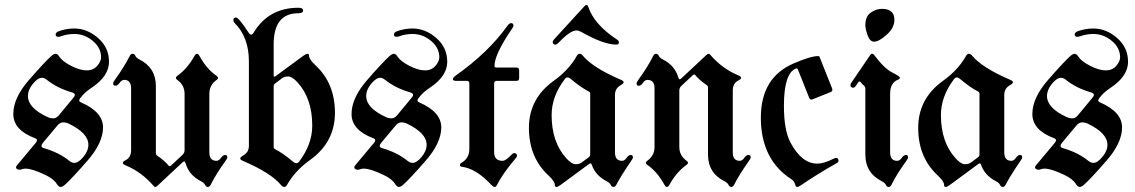

<svg xmlns="http://www.w3.org/2000/svg" viewBox="-20 -738 4541 768"><path d="M185.5 -514.2Q195.3 -522.9 202.6 -522.9Q210 -522.9 217.8 -510.7Q229.5 -492.7 264.6 -474.6Q299.8 -456.5 326.7 -456.5Q353.5 -456.5 368.9 -474.6Q384.3 -492.7 384.3 -508.8Q384.3 -546.9 351.1 -574.5Q317.9 -602.1 277.3 -602.1Q249 -602.1 223.6 -592.8Q218.8 -590.8 212.9 -590.8Q202.6 -590.8 202.6 -600.1Q202.6 -607.9 214.4 -612.8Q244.6 -624 277.3 -624Q328.6 -624 372.3 -585.9Q416 -547.9 416 -490.7Q416 -433.6 346.7 -387.2Q321.8 -370.6 310.1 -356.4L300.8 -345.2Q296.9 -340.3 296.9 -335.9Q296.9 -331.5 304.7 -328.1Q392.1 -290 392.1 -228.3Q392.1 -166.5 329.6 -95Q267.1 -23.4 239.7 1Q230 9.8 222.4 9.8Q214.8 9.8 207 -2.4Q194.8 -22.5 161.6 -38.1Q108.9 -63.5 82 -63.5Q74.7 -63.5 68.8 -61.3Q63 -59.1 57.4 -59.1Q51.8 -59.1 47.9 -62Q43.9 -64.9 43.9 -68.4Q43.9 -71.8 47.9 -76.7L124 -168Q127.9 -172.9 127.9 -177.5Q127.9 -182.1 120.1 -185.1Q33.2 -217.8 33.2 -282Q33.2 -346.2 95.7 -418Q158.2 -489.7 185.5 -514.2ZM91.8 -354Q91.8 -305.7 170.9 -269.5Q181.6 -264.6 193.4 -264.6Q205.1 -264.6 215.8 -277.3L272.5 -345.7Q279.3 -353 279.3 -358.9Q279.3 -364.7 268.6 -368.2Q209 -385.3 167 -418.9Q157.2 -426.8 147.5 -426.8Q131.3 -426.8 111.6 -402.8Q91.8 -378.9 91.8 -354ZM156.7 -145Q216.3 -127.9 257.8 -94.2Q267.6 -86.4 277.3 -86.4Q293.5 -86.4 313.5 -110.4Q333.5 -134.3 333.5 -159.2Q333.5 -205.6 254.4 -243.7Q243.7 -248.5 231.9 -248.5Q220.2 -248.5 209.5 -235.8L152.3 -167.5Q146 -160.2 146 -154.1Q146 -147.9 156.7 -145Z M432.6 0ZM889.2 -108.4Q889.2 -104 881.3 -93.3Q843.8 -41.5 822.8 1Q818.4 9.8 811.3 9.8Q804.2 9.8 800.3 1.5Q796.4 -6.8 784.7 -12.7Q735.8 -37.1 722.2 -85.4Q719.7 -92.3 716.8 -92.3Q713.9 -92.3 710.9 -89.4L608.9 5.9Q604.5 9.8 601.1 9.8Q597.7 9.8 594.7 5.9Q545.9 -50.3 484.4 -75.7Q471.2 -81.1 471.2 -86.4Q471.2 -91.8 482.4 -97.2Q504.4 -108.4 504.4 -137.2V-384.8Q504.4 -418.5 476.6 -418.5Q466.8 -418.5 458.5 -406.7Q450.2 -395 441.4 -395Q432.6 -395 432.6 -404.8Q432.6 -409.2 440.4 -419.9Q477.5 -471.7 499 -514.2Q503.4 -522.9 510.5 -522.9Q517.6 -522.9 521.5 -514.6Q525.4 -506.3 537.1 -500.5Q603.5 -467.3 603.5 -393.6V-126Q603.5 -119.1 608.4 -115.7Q638.7 -95.2 654.3 -75.7Q656.2 -73.2 658.9 -73.2Q661.6 -73.2 664.1 -75.7L710 -118.7Q718.3 -126.5 718.3 -136.7V-363.3Q718.3 -397.5 689 -418.5Q683.6 -422.4 683.6 -426.5Q683.6 -430.7 689.9 -435.1Q730 -463.9 757.8 -514.2Q762.7 -522.9 767.8 -522.9Q772.9 -522.9 777.8 -514.2Q806.6 -461.9 845.7 -435.1Q852.1 -430.7 852.1 -426.5Q852.1 -422.4 846.7 -418.5Q817.4 -397.9 817.4 -363.3V-128.4Q817.4 -94.7 845.7 -94.7Q855.5 -94.7 863.8 -106.4Q872.1 -118.2 880.6 -118.2Q889.2 -118.2 889.2 -108.4Z M913.6 -658.7Q913.6 -668 923.8 -668Q935.1 -668 974.1 -607.9Q979.5 -599.6 984.6 -599.6Q989.7 -599.6 994.1 -606.9Q1054.2 -707 1173.8 -707Q1192.4 -707 1192.4 -696Q1192.4 -685.1 1173.8 -685.1Q1074.7 -685.1 1074.7 -561V-437.5Q1074.7 -431.2 1077.1 -431.2Q1079.6 -431.2 1082 -433.1L1192.9 -514.6Q1204.1 -522.9 1210.2 -522.9Q1216.3 -522.9 1216.3 -514.2Q1216.3 -500.5 1243.2 -475.6Q1319.8 -403.8 1319.8 -286.6Q1319.8 -169.4 1220.2 -98.1Q1160.2 -55.2 1127.9 2Q1123.5 9.8 1116.9 9.8Q1110.4 9.8 1103.5 1.5Q1063 -46.9 951.2 -94.7Q940.9 -99.1 940.9 -104.2Q940.9 -109.4 953.1 -116.2Q975.6 -128.9 975.6 -154.8V-492.2Q975.6 -588.9 918.9 -645.5Q913.6 -650.9 913.6 -658.7ZM1074.7 -149.9Q1074.7 -144 1080.6 -141.1Q1112.3 -125 1153.3 -90.3Q1159.7 -85 1165.5 -85Q1171.4 -85 1176.3 -91.3Q1229 -160.6 1229 -235.4Q1229 -344.2 1169.9 -408.7Q1148.4 -432.1 1133.1 -432.1Q1117.7 -432.1 1109.4 -425.8L1080.6 -404.3Q1074.7 -399.9 1074.7 -393.6Z M1538.6 -514.2Q1548.3 -522.9 1555.7 -522.9Q1563 -522.9 1570.8 -510.7Q1582.5 -492.7 1617.7 -474.6Q1652.8 -456.5 1679.7 -456.5Q1706.5 -456.5 1721.9 -474.6Q1737.3 -492.7 1737.3 -508.8Q1737.3 -546.9 1704.1 -574.5Q1670.9 -602.1 1630.4 -602.1Q1602.1 -602.1 1576.7 -592.8Q1571.8 -590.8 1565.9 -590.8Q1555.7 -590.8 1555.7 -600.1Q1555.7 -607.9 1567.4 -612.8Q1597.7 -624 1630.4 -624Q1681.6 -624 1725.3 -585.9Q1769 -547.9 1769 -490.7Q1769 -433.6 1699.7 -387.2Q1674.8 -370.6 1663.1 -356.4L1653.8 -345.2Q1649.9 -340.3 1649.9 -335.9Q1649.9 -331.5 1657.7 -328.1Q1745.1 -290 1745.1 -228.3Q1745.1 -166.5 1682.6 -95Q1620.1 -23.4 1592.8 1Q1583 9.8 1575.4 9.8Q1567.9 9.8 1560.1 -2.4Q1547.9 -22.5 1514.6 -38.1Q1461.9 -63.5 1435.1 -63.5Q1427.7 -63.5 1421.9 -61.3Q1416 -59.1 1410.4 -59.1Q1404.8 -59.1 1400.9 -62Q1397 -64.9 1397 -68.4Q1397 -71.8 1400.9 -76.7L1477.1 -168Q1481 -172.9 1481 -177.5Q1481 -182.1 1473.1 -185.1Q1386.2 -217.8 1386.2 -282Q1386.2 -346.2 1448.7 -418Q1511.2 -489.7 1538.6 -514.2ZM1444.8 -354Q1444.8 -305.7 1523.9 -269.5Q1534.7 -264.6 1546.4 -264.6Q1558.1 -264.6 1568.8 -277.3L1625.5 -345.7Q1632.3 -353 1632.3 -358.9Q1632.3 -364.7 1621.6 -368.2Q1562 -385.3 1520 -418.9Q1510.3 -426.8 1500.5 -426.8Q1484.4 -426.8 1464.6 -402.8Q1444.8 -378.9 1444.8 -354ZM1509.8 -145Q1569.3 -127.9 1610.8 -94.2Q1620.6 -86.4 1630.4 -86.4Q1646.5 -86.4 1666.5 -110.4Q1686.5 -134.3 1686.5 -159.2Q1686.5 -205.6 1607.4 -243.7Q1596.7 -248.5 1585 -248.5Q1573.2 -248.5 1562.5 -235.8L1505.4 -167.5Q1499 -160.2 1499 -154.1Q1499 -147.9 1509.8 -145Z M1803.2 -436Q1934.1 -528.8 2008.8 -633.8Q2017.1 -645.5 2024.4 -645.5Q2033.7 -645.5 2033.7 -635.7Q2033.7 -630.4 2026.4 -620.6Q1958 -520 1958 -474.6Q1958 -467.8 1965.3 -467.8H2045.9Q2056.6 -467.8 2056.6 -457V-425.3Q2056.6 -414.6 2045.9 -414.6H1967.3Q1956.5 -414.6 1956.5 -403.8V-129.9Q1956.5 -94.7 1990.2 -94.7Q2002.9 -94.7 2025.4 -118.7Q2031.7 -125.5 2036.6 -125.5Q2047.9 -125.5 2047.9 -115.2Q2047.9 -110.8 2042 -104Q1991.2 -44.4 1967.3 2.9Q1963.9 9.8 1958.5 9.8Q1953.1 9.8 1946.8 2.9Q1884.3 -64 1828.1 -70.8Q1819.8 -71.8 1819.8 -77.6Q1819.8 -83.5 1825.2 -86.4Q1857.4 -104 1857.4 -142.6V-403.8Q1857.4 -414.6 1847.7 -414.6H1804.2Q1791.5 -414.6 1791.5 -421.1Q1791.5 -427.7 1803.2 -436Z M2095.7 0ZM2190.9 -569.8Q2190.9 -574.7 2196.3 -580.6L2317.9 -713.4Q2322.3 -718.3 2326.4 -718.3Q2330.6 -718.3 2333 -710.9Q2356.4 -640.1 2448.2 -579.6Q2455.6 -574.7 2455.6 -568.8Q2455.6 -559.6 2445.3 -559.6Q2394.5 -559.6 2305.7 -609.9Q2294.4 -616.2 2286.9 -616.2Q2279.3 -616.2 2272 -613.3Q2248.5 -603.5 2213.4 -566.4Q2207 -559.6 2201.7 -559.6Q2190.9 -559.6 2190.9 -569.8ZM2195.3 -415Q2255.4 -458 2287.6 -515.1Q2292 -522.9 2298.6 -522.9Q2305.2 -522.9 2312 -514.6Q2352.5 -466.3 2464.4 -418.5Q2474.6 -414.1 2474.6 -408.9Q2474.6 -403.8 2462.4 -397Q2439.9 -384.3 2439.9 -358.4V-128.4Q2439.9 -94.7 2468.3 -94.7Q2478 -94.7 2486.3 -106.4Q2494.6 -118.2 2502.9 -118.2Q2511.7 -118.2 2511.7 -108.4Q2511.7 -104 2503.9 -93.3Q2463.9 -34.7 2445.3 1Q2440.9 9.8 2433.8 9.8Q2426.8 9.8 2422.9 1.5Q2418.9 -6.8 2407.2 -12.7Q2361.3 -36.1 2346.7 -80.1Q2345.2 -84.5 2342.3 -84.5Q2339.4 -84.5 2335.4 -81.5L2222.7 1.5Q2211.4 9.8 2205.3 9.8Q2199.2 9.8 2199.2 1Q2199.2 -12.7 2172.4 -37.6Q2095.7 -109.4 2095.7 -226.6Q2095.7 -343.8 2195.3 -415ZM2186.5 -277.8Q2186.5 -168.9 2245.6 -104.5Q2267.1 -81.1 2282.2 -81.1Q2297.4 -81.1 2306.6 -87.9L2335.4 -109.4Q2340.8 -113.3 2340.8 -119.6V-363.3Q2340.8 -369.1 2335 -372.1Q2303.2 -388.2 2262.2 -422.9Q2255.9 -428.2 2250 -428.2Q2244.1 -428.2 2239.3 -421.9Q2186.5 -352.5 2186.5 -277.8Z M2526.4 -404.8Q2526.4 -409.2 2534.2 -419.9Q2571.8 -471.7 2592.8 -514.2Q2597.2 -522.9 2604.2 -522.9Q2611.3 -522.9 2615.2 -514.6Q2619.1 -506.3 2630.9 -500.5Q2679.7 -476.1 2693.4 -427.7Q2695.8 -420.9 2698.7 -420.9Q2701.7 -420.9 2704.6 -423.8L2806.6 -519Q2811 -522.9 2814.5 -522.9Q2817.9 -522.9 2820.8 -519Q2869.6 -462.9 2931.2 -437.5Q2944.3 -432.1 2944.3 -426.8Q2944.3 -421.4 2933.1 -416Q2911.1 -404.8 2911.1 -376V-128.4Q2911.1 -94.7 2939 -94.7Q2948.7 -94.7 2957 -106.4Q2965.3 -118.2 2974.1 -118.2Q2982.9 -118.2 2982.9 -108.4Q2982.9 -104 2975.1 -93.3Q2938 -41.5 2916.5 1Q2912.1 9.8 2905 9.8Q2897.9 9.8 2894 1.5Q2890.1 -6.8 2878.4 -12.7Q2812 -45.9 2812 -119.6V-387.2Q2812 -394 2807.1 -397.5Q2776.9 -418 2761.2 -437.5Q2759.3 -439.9 2756.6 -439.9Q2753.9 -439.9 2751.5 -437.5L2705.6 -394.5Q2697.3 -386.7 2697.3 -376.5V-149.9Q2697.3 -115.7 2726.6 -94.7Q2731.9 -90.8 2731.9 -86.7Q2731.9 -82.5 2725.6 -78.1Q2685.5 -49.3 2657.7 1Q2652.8 9.8 2647.7 9.8Q2642.6 9.8 2637.7 1Q2608.9 -51.3 2569.8 -78.1Q2563.5 -82.5 2563.5 -86.7Q2563.5 -90.8 2568.8 -94.7Q2598.1 -115.2 2598.1 -149.9V-384.8Q2598.1 -418.5 2569.8 -418.5Q2560.1 -418.5 2551.8 -406.7Q2543.5 -395 2534.9 -395Q2526.4 -395 2526.4 -404.8Z M3023.4 -267.1Q3023.4 -427.7 3153.8 -483.9Q3222.2 -513.7 3253.4 -513.7Q3256.8 -513.7 3258.3 -510.3L3308.6 -383.8Q3309.6 -381.3 3309.6 -378.9Q3309.6 -372.6 3302.2 -369.6L3230.5 -340.8Q3228 -339.8 3225.6 -339.8Q3219.2 -339.8 3216.3 -347.7L3171.9 -459.5Q3169.9 -464.4 3167.5 -464.4Q3165 -464.4 3163.6 -463.9Q3115.7 -444.8 3115.7 -314Q3115.7 -216.8 3142.1 -167.5Q3187 -83.5 3249.5 -83.5Q3274.9 -83.5 3314 -103Q3320.8 -106.4 3323.7 -106.4Q3334 -106.4 3334 -94.7Q3334 -89.4 3325.2 -84.5Q3252.9 -43.9 3183.1 3.4Q3173.8 9.8 3168.5 9.8Q3163.1 9.8 3159.9 -2Q3156.7 -13.7 3145.5 -21Q3023.4 -100.1 3023.4 -267.1Z M3381.8 0ZM3441.4 -637.2Q3441.4 -672.4 3462.9 -687.5Q3484.4 -702.6 3507.8 -702.6Q3557.6 -702.6 3557.6 -658.7Q3557.6 -626.5 3526.6 -598.9Q3495.6 -571.3 3476.6 -571.3Q3459.5 -571.3 3450.4 -596.9Q3441.4 -622.6 3441.4 -637.2ZM3381.8 -397.9Q3381.8 -401.9 3384.8 -406.2L3460 -516.6Q3464.4 -522.9 3468.8 -522.9Q3473.1 -522.9 3477.1 -517.6Q3516.1 -464.8 3549.3 -447.8Q3579.6 -432.6 3579.6 -427.5Q3579.6 -422.4 3572.3 -419.4Q3540.5 -406.7 3540.5 -363.3V-128.4Q3540.5 -94.7 3568.8 -94.7Q3578.6 -94.7 3586.9 -106.4Q3595.2 -118.2 3603.5 -118.2Q3612.3 -118.2 3612.3 -108.4Q3612.3 -104 3604.5 -93.3Q3566.9 -41.5 3545.9 1Q3541.5 9.8 3534.4 9.8Q3527.3 9.8 3523.4 1.5Q3519.5 -6.8 3507.8 -12.7Q3441.4 -45.9 3441.4 -119.6V-383.3Q3441.4 -390.1 3437.5 -393.6Q3429.2 -400.9 3422.9 -409.2Q3420.9 -412.1 3418 -412.1Q3415.5 -412.1 3412.6 -408.2L3403.3 -394.5Q3398.4 -387.2 3393.6 -387.2Q3381.8 -387.2 3381.8 -397.9Z M3752.4 -415Q3812.5 -458 3844.7 -515.1Q3849.1 -522.9 3855.7 -522.9Q3862.3 -522.9 3869.1 -514.6Q3909.7 -466.3 4021.5 -418.5Q4031.7 -414.1 4031.7 -408.9Q4031.7 -403.8 4019.5 -397Q3997.1 -384.3 3997.1 -358.4V-128.4Q3997.1 -94.7 4025.4 -94.7Q4035.2 -94.7 4043.5 -106.4Q4051.8 -118.2 4060.1 -118.2Q4068.8 -118.2 4068.8 -108.4Q4068.8 -104 4061 -93.3Q4021 -34.7 4002.4 1Q3998 9.8 3991 9.8Q3983.9 9.8 3980 1.5Q3976.1 -6.8 3964.4 -12.7Q3918.5 -36.1 3903.8 -80.1Q3902.3 -84.5 3899.4 -84.5Q3896.5 -84.5 3892.6 -81.5L3779.8 1.5Q3768.6 9.8 3762.5 9.8Q3756.3 9.8 3756.3 1Q3756.3 -12.7 3729.5 -37.6Q3652.8 -109.4 3652.8 -226.6Q3652.8 -343.8 3752.4 -415ZM3743.7 -277.8Q3743.7 -168.9 3802.7 -104.5Q3824.2 -81.1 3839.4 -81.1Q3854.5 -81.1 3863.8 -87.9L3892.6 -109.4Q3897.9 -113.3 3897.9 -119.6V-363.3Q3897.9 -369.1 3892.1 -372.1Q3860.4 -388.2 3819.3 -422.9Q3813 -428.2 3807.1 -428.2Q3801.3 -428.2 3796.4 -421.9Q3743.7 -352.5 3743.7 -277.8Z M4261.7 -514.2Q4271.5 -522.9 4278.8 -522.9Q4286.1 -522.9 4293.9 -510.7Q4305.7 -492.7 4340.8 -474.6Q4376 -456.5 4402.8 -456.5Q4429.7 -456.5 4445.1 -474.6Q4460.4 -492.7 4460.4 -508.8Q4460.4 -546.9 4427.2 -574.5Q4394 -602.1 4353.5 -602.1Q4325.2 -602.1 4299.8 -592.8Q4294.9 -590.8 4289.1 -590.8Q4278.8 -590.8 4278.8 -600.1Q4278.8 -607.9 4290.5 -612.8Q4320.8 -624 4353.5 -624Q4404.8 -624 4448.5 -585.9Q4492.2 -547.9 4492.2 -490.7Q4492.2 -433.6 4422.9 -387.2Q4397.9 -370.6 4386.2 -356.4L4377 -345.2Q4373 -340.3 4373 -335.9Q4373 -331.5 4380.9 -328.1Q4468.3 -290 4468.3 -228.3Q4468.3 -166.5 4405.8 -95Q4343.3 -23.4 4315.9 1Q4306.2 9.8 4298.6 9.8Q4291 9.8 4283.2 -2.4Q4271 -22.5 4237.8 -38.1Q4185.1 -63.5 4158.2 -63.5Q4150.9 -63.5 4145 -61.3Q4139.2 -59.1 4133.5 -59.1Q4127.9 -59.1 4124 -62Q4120.1 -64.9 4120.1 -68.4Q4120.1 -71.8 4124 -76.7L4200.2 -168Q4204.1 -172.9 4204.1 -177.5Q4204.1 -182.1 4196.3 -185.1Q4109.4 -217.8 4109.4 -282Q4109.4 -346.2 4171.9 -418Q4234.4 -489.7 4261.7 -514.2ZM4168 -354Q4168 -305.7 4247.1 -269.5Q4257.8 -264.6 4269.5 -264.6Q4281.2 -264.6 4292 -277.3L4348.6 -345.7Q4355.5 -353 4355.5 -358.9Q4355.5 -364.7 4344.7 -368.2Q4285.2 -385.3 4243.2 -418.9Q4233.4 -426.8 4223.6 -426.8Q4207.5 -426.8 4187.7 -402.8Q4168 -378.9 4168 -354ZM4232.9 -145Q4292.5 -127.9 4334 -94.2Q4343.8 -86.4 4353.5 -86.4Q4369.6 -86.4 4389.6 -110.4Q4409.7 -134.3 4409.7 -159.2Q4409.7 -205.6 4330.6 -243.7Q4319.8 -248.5 4308.1 -248.5Q4296.4 -248.5 4285.6 -235.8L4228.5 -167.5Q4222.2 -160.2 4222.2 -154.1Q4222.2 -147.9 4232.9 -145Z"/></svg>

Font: UnifrakturMaguntia
Style: Book
Weight: 400
Designer: j. 'mach' wust, Gerrit Ansmann, Georg Duffner, based on a font by Peter Wiegel, original typeface by Carl Albert Fahrenw
Version: Version 2017-03-19